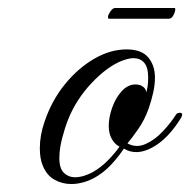

<svg xmlns="http://www.w3.org/2000/svg" viewBox="-20 -448 477 482"><path d="M159 14Q136 14 116.5 3Q97 -8 87 -33Q80 -50 80 -76Q80 -109 92 -143Q110 -196 143 -236.5Q176 -277 216.5 -300.5Q257 -324 298 -324Q335 -324 352 -304Q369 -284 369 -253Q369 -235 364.5 -215Q360 -195 353 -175Q343 -147 327 -124Q311 -101 300 -88Q322 -76 345.5 -86.5Q369 -97 389 -118.5Q409 -140 421 -159Q423 -163 426.5 -164Q430 -165 431 -165Q441 -165 435 -153Q402 -99 362 -77.5Q322 -56 291 -75L289 -72Q274 -50 256 -31.5Q238 -13 216 -1Q203 6 188 10Q173 14 159 14ZM168 -3Q189 -3 213 -16Q234 -28 251.5 -46Q269 -64 280 -80Q269 -85 261 -98.5Q253 -112 253 -132Q253 -153 261.5 -177.5Q270 -202 285.5 -219Q301 -236 320 -236Q332 -236 339.5 -230Q347 -224 347 -216Q349 -221 350.5 -231Q352 -241 352 -253Q352 -279 342 -290.5Q332 -302 315 -302Q308 -302 300.5 -300Q293 -298 285 -295Q248 -280 209.5 -239Q171 -198 151 -148Q143 -128 136 -101Q129 -74 129 -51Q129 -25 140.5 -14Q152 -3 168 -3ZM254 -401Q251 -401 251 -405Q251 -410 257 -419Q263 -428 269 -428H418Q420 -428 420 -425Q420 -419 415.5 -410Q411 -401 404 -401Z"/></svg>

Font: Fleur De Leah
Style: Regular
Weight: 400
Designer: Robert E. Leuschke
Foundry: Robert E. Leuschke
Version: Version 1.010; ttfautohint (v1.8.3)